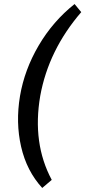

<svg xmlns="http://www.w3.org/2000/svg" viewBox="-20 -755 422 950"><path d="M79 -280Q101 -410 171.5 -530Q242 -650 349 -735L382 -695Q220 -507 179 -280Q139 -46 236 135L189 175Q112 91 84.5 -29Q57 -149 79 -280Z"/></svg>

Font: Scada
Style: Italic
Weight: 400
Italic angle: -10°
Designer: Jovanny Lemonad
Foundry: Jovanny Lemonad
Version: Version 4.100;PS 004.100;hotconv 1.0.88;makeotf.lib2.5.64775